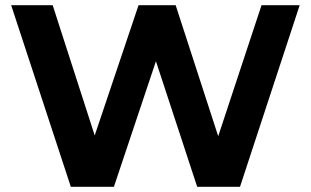

<svg xmlns="http://www.w3.org/2000/svg" viewBox="-20 -720 1199 740"><path d="M581 -484 740 0H905L1135 -700H988L821 -195L657 -700H514L345 -198L183 -700H23L253 0H419Z"/></svg>

Font: Montserrat-Alt1
Style: Bold
Weight: 700
Designer: Differentunic
Foundry: Differentunic
Version: Version 7.222